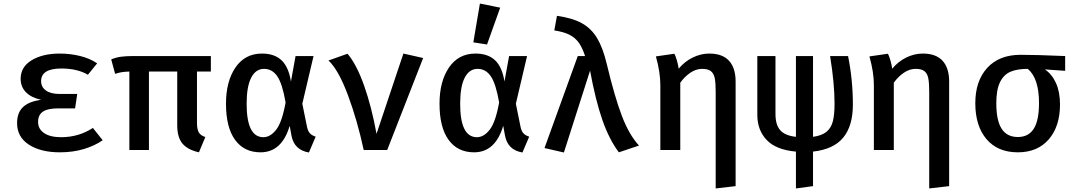

<svg xmlns="http://www.w3.org/2000/svg" viewBox="-20 -843 6040 1079"><path d="M308 -234Q248 -234 221 -215.5Q194 -197 194 -158Q194 -118 228 -95Q262 -72 324 -72Q422 -72 502 -124L557 -55Q513 -24 451.5 -5.5Q390 13 316 13Q209 13 142.5 -30Q76 -73 76 -151Q76 -210 109.5 -241.5Q143 -273 211 -282Q154 -295 125 -325.5Q96 -356 96 -400Q96 -467 158 -504.5Q220 -542 316 -542Q374 -542 429.5 -528.5Q485 -515 526 -487L474 -423Q414 -458 325 -458Q211 -458 211 -387Q211 -354 238 -334.5Q265 -315 315 -315H414L402 -234Z M1087 -441V-152Q1087 -116 1097.5 -98.5Q1108 -81 1134 -73L1098 13Q1035 -1 1005.5 -36Q976 -71 976 -139V-441H817V0H707V-441Q682 -440 665 -437.5Q648 -435 627 -428L605 -509Q630 -520 658.5 -524Q687 -528 728 -528H1165V-441Z M1615 -385 1641 -528H1742L1679 -260L1705 -132Q1710 -107 1721 -94.5Q1732 -82 1754 -75L1716 14Q1633 0 1618 -81L1608 -136Q1564 13 1444 13Q1352 13 1301 -57Q1250 -127 1250 -260Q1250 -386 1303.5 -464Q1357 -542 1452 -542Q1522 -542 1562 -504.5Q1602 -467 1615 -385ZM1366 -260Q1366 -72 1460 -72Q1499 -72 1532 -114Q1565 -156 1585 -267Q1567 -372 1538.5 -414Q1510 -456 1464 -456Q1417 -456 1391.5 -406Q1366 -356 1366 -260Z M1826 -503 1933 -541Q1984 -481 2026 -362.5Q2068 -244 2096 -91L2247 -542L2358 -517L2156 0H2024Q1988 -167 1935 -309Q1882 -451 1826 -503Z M2815 -385 2841 -528H2942L2879 -260L2905 -132Q2910 -107 2921 -94.5Q2932 -82 2954 -75L2916 14Q2833 0 2818 -81L2808 -136Q2764 13 2644 13Q2552 13 2501 -57Q2450 -127 2450 -260Q2450 -386 2503.5 -464Q2557 -542 2652 -542Q2722 -542 2762 -504.5Q2802 -467 2815 -385ZM2566 -260Q2566 -72 2660 -72Q2699 -72 2732 -114Q2765 -156 2785 -267Q2767 -372 2738.5 -414Q2710 -456 2664 -456Q2617 -456 2591.5 -406Q2566 -356 2566 -260ZM2791 -800 2717 -593 2640 -605 2677 -823Z M3268 -528Q3253 -574 3233.5 -602Q3214 -630 3181.5 -647Q3149 -664 3095 -672L3110 -754Q3197 -742 3250 -712.5Q3303 -683 3335.5 -629Q3368 -575 3390 -483Q3434 -299 3474.5 -192.5Q3515 -86 3571 -25L3458 13Q3404 -58 3365.5 -168Q3327 -278 3296 -446L3149 14L3040 -11L3227 -528Z M4114 -385V203L4002 216V-329Q4002 -378 3996.5 -404.5Q3991 -431 3974.5 -443.5Q3958 -456 3926 -456Q3891 -456 3858.5 -433.5Q3826 -411 3803 -378V0H3691V-365Q3691 -437 3666 -526L3770 -541Q3777 -528 3784 -503.5Q3791 -479 3794 -457Q3828 -498 3873.5 -520Q3919 -542 3966 -542Q4040 -542 4077 -501.5Q4114 -461 4114 -385Z M4549 -74Q4599 -81 4625 -102.5Q4651 -124 4660.5 -161.5Q4670 -199 4670 -261Q4670 -373 4645 -528H4746Q4773 -393 4773 -255Q4773 -136 4719 -70Q4665 -4 4549 9V203L4453 216V9Q4341 -1 4288.5 -56.5Q4236 -112 4236 -197V-528H4338V-202Q4338 -142 4364.5 -111.5Q4391 -81 4453 -74V-528H4549Z M5314 -385V203L5202 216V-329Q5202 -378 5196.5 -404.5Q5191 -431 5174.5 -443.5Q5158 -456 5126 -456Q5091 -456 5058.5 -433.5Q5026 -411 5003 -378V0H4891V-365Q4891 -437 4866 -526L4970 -541Q4977 -528 4984 -503.5Q4991 -479 4994 -457Q5028 -498 5073.5 -520Q5119 -542 5166 -542Q5240 -542 5277 -501.5Q5314 -461 5314 -385Z M5966 -445 5852 -453Q5892 -426 5914.5 -376Q5937 -326 5937 -256Q5937 -133 5874 -60Q5811 13 5700 13Q5587 13 5524 -61Q5461 -135 5461 -263Q5461 -388 5528 -461.5Q5595 -535 5716 -535Q5803 -535 5966 -528ZM5819 -264Q5819 -403 5756 -456Q5697 -456 5659 -440Q5621 -424 5600 -381.5Q5579 -339 5579 -263Q5579 -166 5609 -119.5Q5639 -73 5700 -73Q5760 -73 5789.5 -119.5Q5819 -166 5819 -264Z"/></svg>

Font: Fira Mono Medium
Style: Regular
Weight: 500
Designer: Carrois Corporate & Edenspiekermann AG
Foundry: Carrois Corporate GbR & Edenspiekermann AG
Version: Version 3.206